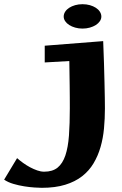

<svg xmlns="http://www.w3.org/2000/svg" viewBox="-218 -690 583 919"><path d="M267.1 -610.8Q267.1 -599.1 260 -588.6Q252.9 -578.1 240.7 -570.3Q228.5 -562.5 212.2 -557.9Q195.8 -553.2 176.8 -553.2Q158.2 -553.2 141.8 -557.9Q125.5 -562.5 113.3 -570.3Q101.1 -578.1 94 -588.6Q86.9 -599.1 86.9 -610.8Q86.9 -623 94 -634Q101.1 -645 113.3 -652.8Q125.5 -660.6 141.8 -665.3Q158.2 -669.9 176.8 -669.9Q195.8 -669.9 212.2 -665.3Q228.5 -660.6 240.7 -652.8Q252.9 -645 260 -634Q267.1 -623 267.1 -610.8ZM-18.1 209Q-29.8 209 -52.5 207.5Q-75.2 206.1 -101.6 201.9Q-127.9 197.8 -153.8 190.2Q-179.7 182.6 -198.2 169.9L-136.2 66.9Q-123.5 78.1 -107.7 89.6Q-91.8 101.1 -74.5 110.4Q-57.1 119.6 -39.8 125.7Q-22.5 131.8 -6.8 131.8Q33.7 131.8 57.9 112.1Q82 92.3 95 53.7Q107.9 15.1 112.1 -41.5Q116.2 -98.1 116.2 -171.9Q116.2 -198.7 116 -225.1Q115.7 -251.5 115.5 -279.1Q115.2 -306.6 114.7 -335.7Q114.3 -364.7 113.8 -397.9L-3.9 -391.1V-471.2L275.9 -493.2Q278.3 -436 279.8 -385.7Q281.2 -335.4 282.2 -294.2Q283.2 -252.9 283.7 -221.4Q284.2 -189.9 284.2 -170.9Q284.2 -122.6 279.8 -75.4Q275.4 -28.3 263.2 13.9Q251 56.2 229.7 91.8Q208.5 127.4 175 153.6Q141.6 179.7 94 194.3Q46.4 209 -18.1 209Z"/></svg>

Font: Peralta
Style: Regular
Weight: 400
Designer: Astigmatic (AOETI)
Foundry: Astigmatic (AOETI)
Version: Version 1.000